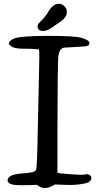

<svg xmlns="http://www.w3.org/2000/svg" viewBox="-20 -959 519 988"><path d="M275.4 -70.8Q279.8 -66.9 331.3 -63.2Q382.8 -59.6 399.7 -59.6Q416.5 -59.6 423.6 -62.5Q430.7 -65.4 441.9 -57.6Q450.2 -51.8 450.2 -43.5Q450.2 -41.5 450.2 -39.1Q446.8 -27.3 435.1 -21Q423.3 -14.6 388.9 -10.3Q354.5 -5.9 314.2 -7.8Q273.9 -9.8 263.7 -9.8Q231.9 8.8 211.4 8.8Q207.5 8.8 202.6 8.8Q181.2 2.4 170.4 -7.8Q72.8 -3.9 49.3 -8.3Q25.9 -12.7 20 -24.4Q19 -27.3 19 -31.2Q19 -41.5 32.7 -51.8Q48.3 -64 104.2 -67.4Q160.2 -70.8 165.5 -84.7Q170.9 -98.6 173.8 -265.1Q176.8 -431.6 180.4 -564.5Q184.1 -697.3 180.7 -704.6Q154.3 -707.5 131.6 -708Q108.9 -708.5 90.8 -708.5Q72.8 -708.5 55.2 -713.1Q37.6 -717.8 28.3 -729.7Q19 -741.7 45.7 -757.8Q72.3 -773.9 218.5 -774.4Q364.7 -774.9 400.6 -763.9Q436.5 -752.9 439.2 -741.2Q441.9 -729.5 433.1 -724.6Q424.3 -719.7 383.8 -718Q343.3 -716.3 312.5 -714.1Q281.7 -711.9 279.1 -655.8Q276.4 -599.6 275.9 -357.9Q275.4 -116.2 275.4 -70.8ZM252.4 -928.2Q265.6 -939.5 284.2 -939.5H285.2Q304.7 -939.5 321.3 -914.6Q328.1 -889.2 317.1 -873.3Q306.2 -857.4 293.2 -849.1Q280.3 -840.8 266.1 -830.3Q252 -819.8 240 -812.3Q228 -804.7 213.9 -801Q199.7 -797.4 187.3 -802Q174.8 -806.6 173.6 -819.6Q172.4 -832.5 181.2 -840.8Q189.9 -849.1 201.2 -861.6Q212.4 -874 219.7 -884.5Q227.1 -895 232.7 -905.3Q238.3 -915.5 252.4 -928.2Z"/></svg>

Font: Myanmar Kalay
Style: Regular
Weight: 400
Designer: Khon Soe Zaw Thu
Foundry: PaOh Unicode khonsoezawthu@gmail.com and @hotmail.com
Version: Version 1.20 December 6, 2016